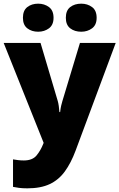

<svg xmlns="http://www.w3.org/2000/svg" viewBox="-21 -787 651 1047"><path d="M-1 -553H200L294 -236Q297 -226 299.5 -209Q302 -192 303 -176H307Q309 -196 312.5 -210.5Q316 -225 319 -235L415 -553H610L391 35Q366 102 332.5 148Q299 194 250 217Q201 240 128 240Q102 240 83 237.5Q64 235 50 232V82Q61 84 76.5 86Q92 88 109 88Q156 88 178.5 60.5Q201 33 215 -3L217 -8ZM104 -690Q104 -730 128 -748.5Q152 -767 187 -767Q221 -767 246 -748.5Q271 -730 271 -690Q271 -651 246 -632.5Q221 -614 187 -614Q152 -614 128 -632.5Q104 -651 104 -690ZM338 -690Q338 -730 362 -748.5Q386 -767 422 -767Q456 -767 481 -748.5Q506 -730 506 -690Q506 -651 481 -632.5Q456 -614 422 -614Q386 -614 362 -632.5Q338 -651 338 -690Z"/></svg>

Font: Noto Sans Telugu Black
Style: Regular
Weight: 900
Designer: Jelle Bosma - Monotype Design Team
Foundry: Monotype Imaging Inc.
Version: Version 2.005; ttfautohint (v1.8.4.7-5d5b)